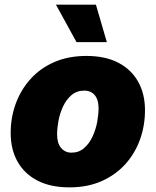

<svg xmlns="http://www.w3.org/2000/svg" viewBox="-20 -786 662 816"><path d="M274.9 10.3Q195.3 10.3 139.6 -18.3Q84 -46.9 54.7 -98.9Q25.4 -150.9 25.4 -220.7Q25.4 -287.6 47.4 -346.7Q69.3 -405.8 110.8 -451.4Q152.3 -497.1 211.9 -522.7Q271.5 -548.3 347.2 -548.3Q426.8 -548.3 482.2 -519.8Q537.6 -491.2 566.9 -439.2Q596.2 -387.2 596.2 -317.4Q596.2 -252 575 -192.9Q553.7 -133.8 512.5 -88.1Q471.2 -42.5 411.6 -16.1Q352.1 10.3 274.9 10.3ZM283.7 -137.2Q315.4 -137.2 337.6 -156.7Q359.9 -176.3 373.5 -206.1Q387.2 -235.8 393.1 -268.1Q398.9 -300.3 398.9 -325.2Q398.9 -350.6 391.4 -367.4Q383.8 -384.3 370.1 -392.6Q356.4 -400.9 338.4 -400.9Q306.2 -400.9 283.9 -381.8Q261.7 -362.8 248 -333.5Q234.4 -304.2 228.5 -272.5Q222.7 -240.7 222.7 -214.8Q222.7 -177.2 239.7 -157.2Q256.8 -137.2 283.7 -137.2ZM305.2 -606.9 217.8 -766.1H387.7L434.1 -606.9Z"/></svg>

Font: Inter 17pt Black
Style: Italic
Weight: 900
Italic angle: -9.3988°
Version: Version 4.001;git-66647c0bb